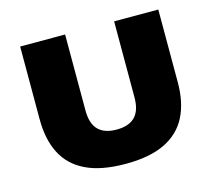

<svg xmlns="http://www.w3.org/2000/svg" viewBox="-90 -705 920 823"><g transform="rotate(-15 370.0 -293.5)"><path d="M372.5 8Q263.5 8 195.8 -24.8Q128 -57.5 96 -120Q64 -182.5 64 -272V-595H263.5V-258Q263.5 -199.5 290.8 -171.8Q318 -144 372 -144Q426.5 -144 453.8 -171.8Q481 -199.5 481 -258V-595H677V-272Q677 -182.5 645.2 -120Q613.5 -57.5 546.2 -24.8Q479 8 372.5 8Z"/></g></svg>

Font: Encode Sans SC SemiExpanded ExtraBold
Style: Regular
Weight: 800
Width: 6
Designer: Multiple Designers
Foundry: Impallari Type
Version: Version 3.002